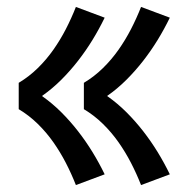

<svg xmlns="http://www.w3.org/2000/svg" viewBox="-20 -617 540 554"><path d="M387 -83Q374 -116 358 -147Q342 -178 322 -206.5Q302 -235 277 -259.5Q252 -284 222 -302V-378Q252 -396 277 -420.5Q302 -445 322 -473.5Q342 -502 358 -533Q374 -564 387 -597L470 -566Q454 -533 435 -502Q416 -471 393.5 -442Q371 -413 345 -387Q319 -361 289 -340Q319 -319 345 -293Q371 -267 393.5 -238Q416 -209 435 -178Q454 -147 470 -114ZM199 -83Q186 -116 170 -147Q154 -178 134 -206.5Q114 -235 89 -259.5Q64 -284 34 -302V-378Q64 -396 89 -420.5Q114 -445 134 -473.5Q154 -502 170 -533Q186 -564 199 -597L282 -566Q266 -533 247 -502Q228 -471 205.5 -442Q183 -413 157 -387Q131 -361 101 -340Q131 -319 157 -293Q183 -267 205.5 -238Q228 -209 247 -178Q266 -147 282 -114Z"/></svg>

Font: Iosevka Slab Extrabold
Style: Regular
Weight: 800
Monospace: yes
Designer: Belleve Invis
Foundry: Belleve Invis
Version: Version 11.1.1; ttfautohint (v1.8.3)